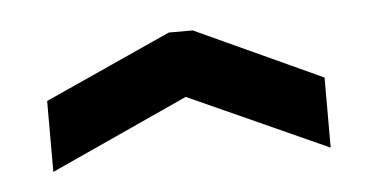

<svg xmlns="http://www.w3.org/2000/svg" viewBox="-28 -771 467 240"><g transform="rotate(-5 205.5 -651.5)"><path d="M190 -732 31 -660V-571L204 -650L379 -571V-659L220 -732Z"/></g></svg>

Font: Economica
Style: Bold
Weight: 700
Designer: Vicente Lamonaca
Foundry: Vicente Lamonaca
Version: Version 1.100